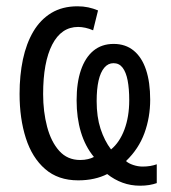

<svg xmlns="http://www.w3.org/2000/svg" viewBox="-20 -566 546 613"><path d="M227.5 -545.9Q245.6 -545.9 261.7 -542.5Q277.8 -539.1 293 -532.7L277.3 -469.2Q265.1 -474.6 252.7 -477.3Q240.2 -480 229.5 -480Q175.8 -480 146.7 -423.6Q117.7 -367.2 117.7 -265.6Q117.7 -209.5 130.4 -161.4Q143.1 -113.3 169.2 -84.2Q195.3 -55.2 235.8 -55.2Q249.5 -55.2 260.7 -57.9Q272 -60.5 279.8 -64.9Q252 -98.6 238.3 -144.3Q224.6 -189.9 224.6 -245.6Q224.6 -301.8 238.3 -342Q252 -382.3 278.3 -404.1Q304.7 -425.8 342.8 -425.8Q380.9 -425.8 407 -404.3Q433.1 -382.8 446.3 -343Q459.5 -303.2 459.5 -247.6Q459.5 -191.4 441.2 -141.1Q422.9 -90.8 382.3 -51.8Q390.1 -44.4 405.3 -39.3Q420.4 -34.2 435.5 -34.2Q448.2 -34.2 459.7 -36.1Q471.2 -38.1 480.5 -41.5V18.6Q469.7 22.5 456.3 24.7Q442.9 26.9 427.2 26.9Q397.5 26.9 371.3 17.3Q345.2 7.8 322.3 -10.3Q303.2 -0.5 280 4.6Q256.8 9.8 229.5 9.8Q165.5 9.8 124 -26.4Q82.5 -62.5 62.5 -125Q42.5 -187.5 42.5 -266.1Q42.5 -325.7 53.2 -376.5Q64 -427.2 86.4 -465.3Q108.9 -503.4 144 -524.7Q179.2 -545.9 227.5 -545.9ZM342.3 -364.3Q325.2 -364.3 313 -349.9Q300.8 -335.4 294.7 -308.6Q288.6 -281.7 288.6 -243.2Q288.6 -192.9 301 -154.8Q313.5 -116.7 334.5 -88.9Q361.8 -111.3 377.2 -152.3Q392.6 -193.4 392.6 -246.1Q392.6 -282.7 387.5 -309.3Q382.3 -335.9 371.3 -350.1Q360.4 -364.3 342.3 -364.3Z"/></svg>

Font: Open Sans Condensed
Style: Regular
Weight: 400
Width: 3
Designer: Monotype Design Team
Foundry: Monotype Imaging Inc.
Version: Version 3.000